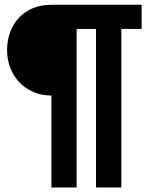

<svg xmlns="http://www.w3.org/2000/svg" viewBox="-20 -703 638 822"><path d="M586.4 -682.6V-579.1H499.5V99.6H391.1V-579.1H308.1V99.6H200.2V-293.9Q157.2 -293.9 122.3 -309.3Q87.4 -324.7 62.5 -351.1Q37.6 -377.4 23.9 -412.8Q10.3 -448.2 10.3 -487.8Q10.3 -530.8 23.9 -566.7Q37.6 -602.5 62.5 -628.4Q87.4 -654.3 122.3 -668.5Q157.2 -682.6 200.2 -682.6Z"/></svg>

Font: Carlito
Style: Bold
Weight: 700
Designer: Lukasz Dziedzic
Foundry: tyPoland Lukasz Dziedzic
Version: Version 1.104